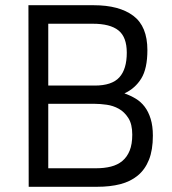

<svg xmlns="http://www.w3.org/2000/svg" viewBox="-20 -716 658 736"><path d="M339 -696Q437 -696 491 -655.5Q545 -615 545 -524Q545 -453 521.5 -415Q498 -377 457 -358Q480 -350 500 -338Q520 -326 534.5 -307Q549 -288 557.5 -260.5Q566 -233 566 -196Q566 -141 551 -103.5Q536 -66 508 -43Q480 -20 441 -10Q402 0 353 0H90L89 -696ZM165 -318V-71H349Q380 -71 405.5 -77.5Q431 -84 449 -99Q467 -114 477 -138.5Q487 -163 487 -200Q487 -240 472 -263.5Q457 -287 435.5 -299Q414 -311 389 -314.5Q364 -318 344 -318ZM165 -625V-388H343Q409 -388 437.5 -419.5Q466 -451 466 -514Q466 -574 434 -599.5Q402 -625 336 -625Z"/></svg>

Font: Panefresco 400wt
Style: Regular
Weight: 400
Foundry: Campivisivi & Chank Co
Version: Version 1.002